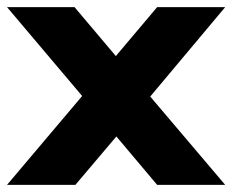

<svg xmlns="http://www.w3.org/2000/svg" viewBox="-26 -520 654 540"><path d="M607.4 -500 396.5 -248.5 607.4 0H416L301.3 -136.2L186 0H-6.3L205.1 -250L-6.3 -500H183.6L299.8 -362.3L416 -500Z"/></svg>

Font: Now
Style: Bold
Weight: 700
Designer: Alfredo Marco Pradil
Foundry: Alfredo Marco Pradil
Version: Version 1.002;PS 001.002;hotconv 1.0.88;makeotf.lib2.5.64775